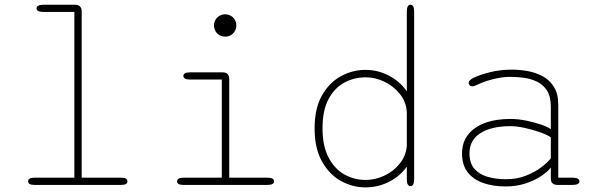

<svg xmlns="http://www.w3.org/2000/svg" viewBox="-20 -782 2516 812"><path d="M125.5 0Q111.5 0 105.2 -4Q99 -8 99 -15Q99 -22.5 105.2 -26.5Q111.5 -30.5 125.5 -30.5H294.5V-731.5H163Q149 -731.5 141.8 -735.5Q134.5 -739.5 134.5 -746.5Q134.5 -753.5 141.8 -757.8Q149 -762 163 -762H297Q311 -762 318.2 -754.8Q325.5 -747.5 325.5 -733.5V-30.5H492.5Q506.5 -30.5 512.8 -26.5Q519 -22.5 519 -15Q519 -8 512.8 -4Q506.5 0 492.5 0Z M755.5 -30.5H918V-445.5H782.5Q768.5 -445.5 762 -449.8Q755.5 -454 755.5 -461Q755.5 -468 762 -472Q768.5 -476 782.5 -476H921Q949.5 -476 949.5 -447.5V-30.5H1112Q1126 -30.5 1132.5 -26.5Q1139 -22.5 1139 -15Q1139 -8 1132.5 -4Q1126 0 1112 0H755.5Q741.5 0 735.2 -4Q729 -8 729 -15Q729 -22.5 735.2 -26.5Q741.5 -30.5 755.5 -30.5ZM885 -674.5Q885 -687.5 891.2 -698.2Q897.5 -709 908.5 -715.2Q919.5 -721.5 932.5 -721.5Q945.5 -721.5 956.2 -715.2Q967 -709 973.2 -698.2Q979.5 -687.5 979.5 -674.5Q979.5 -661.5 973.2 -650.5Q967 -639.5 956.2 -633.2Q945.5 -627 932.5 -627Q919.5 -627 908.5 -633.2Q897.5 -639.5 891.2 -650.5Q885 -661.5 885 -674.5Z M1716 5Q1700.5 5 1700.5 -24V-77.5Q1673 -37.5 1626 -13.5Q1579 10.5 1525 10.5Q1471.5 10.5 1422.2 -16.5Q1373 -43.5 1341.8 -99Q1310.5 -154.5 1310.5 -239Q1310.5 -324 1341.8 -378.8Q1373 -433.5 1422.2 -460Q1471.5 -486.5 1525 -486.5Q1579 -486.5 1626 -461.5Q1673 -436.5 1700.5 -395.5V-733.5Q1700.5 -747.5 1704.5 -754.8Q1708.5 -762 1716 -762Q1731.5 -762 1731.5 -733.5V-24Q1731.5 5 1716 5ZM1700.5 -163.5V-309.5Q1697 -353 1670.2 -385.8Q1643.5 -418.5 1605 -436.8Q1566.5 -455 1526.5 -455Q1478 -455 1436.5 -432.8Q1395 -410.5 1369.5 -363Q1344 -315.5 1344 -239Q1344 -164.5 1369.5 -116Q1395 -67.5 1436.5 -44.2Q1478 -21 1526.5 -21Q1566.5 -21 1604.8 -38.8Q1643 -56.5 1669.5 -88.8Q1696 -121 1700.5 -163.5Z M2338 0Q2324 0 2316.8 -6.8Q2309.5 -13.5 2309.5 -26V-73.5Q2298 -57.5 2270.8 -38.8Q2243.5 -20 2204.5 -6.8Q2165.5 6.5 2118.5 6.5Q2065.5 6.5 2023.8 -8Q1982 -22.5 1958 -53.2Q1934 -84 1934 -133.5Q1934 -179 1958.8 -211.5Q1983.5 -244 2029.5 -261.5Q2075.5 -279 2138.5 -279Q2170 -279 2205 -272Q2240 -265 2268.5 -255Q2297 -245 2309.5 -235.5V-331Q2309.5 -373.5 2293.5 -398.8Q2277.5 -424 2251.5 -436.5Q2225.5 -449 2195.8 -453Q2166 -457 2138 -457Q2103 -457 2062.8 -446.5Q2022.5 -436 1998.5 -423.5Q1992.5 -420.5 1987 -418.8Q1981.5 -417 1977.5 -417Q1970 -417 1966 -421.8Q1962 -426.5 1962 -431.5Q1962 -437 1967 -442.2Q1972 -447.5 1981.5 -452.5Q2008 -465.5 2051.8 -476.5Q2095.5 -487.5 2144.5 -487.5Q2176.5 -487.5 2210.8 -481.5Q2245 -475.5 2274.5 -459.8Q2304 -444 2322.5 -414.8Q2341 -385.5 2341 -339V-30.5H2402Q2416 -30.5 2423.2 -26.5Q2430.5 -22.5 2430.5 -15Q2430.5 -8 2423.2 -4Q2416 0 2402 0ZM2309.5 -201Q2295.5 -211.5 2264.5 -222.5Q2233.5 -233.5 2199.2 -241Q2165 -248.5 2139.5 -248.5Q2059 -248.5 2012.2 -219.2Q1965.5 -190 1965.5 -133.5Q1965.5 -92 1986.5 -68Q2007.5 -44 2042.8 -34Q2078 -24 2120.5 -24Q2167 -24 2205.5 -39.5Q2244 -55 2271 -76Q2298 -97 2309.5 -112.5Z"/></svg>

Font: Sono Monospace ExtraLight
Style: Regular
Weight: 250
Version: Version 2.112